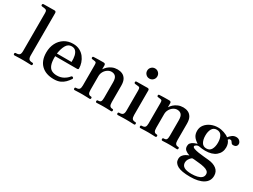

<svg xmlns="http://www.w3.org/2000/svg" viewBox="-62 -1436 3108 2360"><g transform="rotate(30 1492.0 -256.5)"><path d="M52 0Q36 0 36 -17Q36 -33 52 -33Q90 -33 103 -48Q116 -63 116 -99V-637Q116 -665 109 -673.5Q102 -682 88 -685Q81 -687 66 -688.5Q51 -690 44 -691Q30 -693 30 -707Q30 -722 45 -724Q48 -724 70 -724.5Q92 -725 119.5 -725Q147 -725 170 -725.5Q193 -726 199 -726Q224 -726 224 -700V-101Q224 -64 237 -48.5Q250 -33 286 -33Q301 -33 301 -17Q301 0 286 0Q279 0 257.5 -1Q236 -2 211.5 -2.5Q187 -3 169 -3Q152 -3 127 -2.5Q102 -2 80.5 -1Q59 0 52 0Z M614 12Q500 12 435.5 -50Q371 -112 371 -228Q371 -301 400 -359Q429 -417 482.5 -451Q536 -485 607 -485Q661 -485 701 -464Q741 -443 767 -409Q793 -375 806 -335.5Q819 -296 819 -258Q819 -242 799 -242H489Q487 -166 502.5 -123Q518 -80 549 -63Q580 -46 624 -46Q675 -46 715.5 -68Q756 -90 782 -123Q793 -136 807 -127Q821 -118 811 -103Q791 -73 765.5 -47Q740 -21 703.5 -4.5Q667 12 614 12ZM491 -281H699Q701 -329 692.5 -367Q684 -405 663.5 -427Q643 -449 605 -449Q557 -449 530 -403.5Q503 -358 491 -281Z M905 0Q890 0 890 -17Q890 -33 905 -33Q939 -33 951.5 -48Q964 -63 964 -99V-387Q964 -407 961 -418.5Q958 -430 945 -432Q938 -434 924 -435.5Q910 -437 903 -438Q889 -440 889 -454Q889 -470 904 -470Q907 -470 927 -471Q947 -472 972 -472.5Q997 -473 1018 -473Q1039 -473 1045 -473Q1070 -472 1070 -447V-391Q1084 -414 1107.5 -435.5Q1131 -457 1164 -471Q1197 -485 1237 -485Q1274 -485 1305 -471Q1336 -457 1355 -424Q1374 -391 1374 -333V-101Q1374 -63 1385.5 -48Q1397 -33 1422 -33Q1437 -33 1437 -17Q1437 0 1422 0Q1415 0 1397 -1Q1379 -2 1358 -2.5Q1337 -3 1319 -3Q1302 -3 1281 -2.5Q1260 -2 1242.5 -1Q1225 0 1217 0Q1202 0 1202 -17Q1202 -33 1217 -33Q1248 -33 1257 -48Q1266 -63 1266 -99V-319Q1266 -376 1245 -399.5Q1224 -423 1186 -423Q1158 -423 1131.5 -405.5Q1105 -388 1088.5 -359Q1072 -330 1072 -295V-101Q1072 -63 1083 -48Q1094 -33 1116 -33Q1132 -33 1132 -17Q1132 0 1116 0Q1105 0 1074.5 -1.5Q1044 -3 1018 -3Q1001 -3 977 -2.5Q953 -2 933 -1Q913 0 905 0Z M1519 0Q1503 0 1503 -16Q1503 -33 1519 -33Q1557 -33 1570 -49Q1583 -65 1583 -101V-385Q1583 -413 1577.5 -422.5Q1572 -432 1558 -433Q1551 -434 1534.5 -435.5Q1518 -437 1511 -438Q1497 -441 1497 -455Q1497 -471 1512 -471Q1515 -471 1537 -471.5Q1559 -472 1586.5 -472Q1614 -472 1637 -472.5Q1660 -473 1666 -473Q1691 -473 1691 -450V-101Q1691 -65 1703 -49Q1715 -33 1747 -33Q1762 -33 1762 -16Q1762 0 1747 0Q1740 0 1720 -1Q1700 -2 1677 -2.5Q1654 -3 1636 -3Q1619 -3 1594 -2.5Q1569 -2 1547.5 -1Q1526 0 1519 0ZM1629 -582Q1599 -582 1578 -603Q1557 -624 1557 -654Q1557 -684 1578 -705Q1599 -726 1629 -726Q1659 -726 1680 -705Q1701 -684 1701 -654Q1701 -624 1680 -603Q1659 -582 1629 -582Z M1838 0Q1823 0 1823 -17Q1823 -33 1838 -33Q1872 -33 1884.5 -48Q1897 -63 1897 -99V-387Q1897 -407 1894 -418.5Q1891 -430 1878 -432Q1871 -434 1857 -435.5Q1843 -437 1836 -438Q1822 -440 1822 -454Q1822 -470 1837 -470Q1840 -470 1860 -471Q1880 -472 1905 -472.5Q1930 -473 1951 -473Q1972 -473 1978 -473Q2003 -472 2003 -447V-391Q2017 -414 2040.5 -435.5Q2064 -457 2097 -471Q2130 -485 2170 -485Q2207 -485 2238 -471Q2269 -457 2288 -424Q2307 -391 2307 -333V-101Q2307 -63 2318.5 -48Q2330 -33 2355 -33Q2370 -33 2370 -17Q2370 0 2355 0Q2348 0 2330 -1Q2312 -2 2291 -2.5Q2270 -3 2252 -3Q2235 -3 2214 -2.5Q2193 -2 2175.5 -1Q2158 0 2150 0Q2135 0 2135 -17Q2135 -33 2150 -33Q2181 -33 2190 -48Q2199 -63 2199 -99V-319Q2199 -376 2178 -399.5Q2157 -423 2119 -423Q2091 -423 2064.5 -405.5Q2038 -388 2021.5 -359Q2005 -330 2005 -295V-101Q2005 -63 2016 -48Q2027 -33 2049 -33Q2065 -33 2065 -17Q2065 0 2049 0Q2038 0 2007.5 -1.5Q1977 -3 1951 -3Q1934 -3 1910 -2.5Q1886 -2 1866 -1Q1846 0 1838 0Z M2665 213Q2541 213 2485.5 182Q2430 151 2430 96Q2430 66 2445 45Q2460 24 2483 10.5Q2506 -3 2528 -10Q2491 -22 2467.5 -41Q2444 -60 2444 -96Q2444 -122 2457.5 -138Q2471 -154 2489.5 -163.5Q2508 -173 2524 -177.5Q2540 -182 2544 -185Q2498 -214 2478 -245Q2458 -276 2458 -321Q2458 -370 2487 -407Q2516 -444 2563 -464.5Q2610 -485 2664 -485Q2706 -485 2749.5 -470Q2793 -455 2817 -435Q2831 -455 2856.5 -475Q2882 -495 2915 -495Q2947 -495 2965.5 -475.5Q2984 -456 2984 -436Q2984 -414 2970 -401Q2956 -388 2931 -388Q2915 -388 2908 -394.5Q2901 -401 2896.5 -409.5Q2892 -418 2885.5 -424.5Q2879 -431 2862 -431Q2853 -431 2847 -423.5Q2841 -416 2839 -414Q2856 -395 2863.5 -371Q2871 -347 2871 -321Q2871 -248 2817 -202.5Q2763 -157 2664 -157Q2640 -157 2620 -159.5Q2600 -162 2584 -165Q2559 -170 2539.5 -159Q2520 -148 2520 -135Q2520 -121 2546 -111.5Q2572 -102 2611 -96Q2650 -90 2690 -86.5Q2730 -83 2759 -80Q2831 -73 2874 -39Q2917 -5 2917 55Q2917 131 2850.5 172Q2784 213 2665 213ZM2662 174Q2706 174 2742.5 165.5Q2779 157 2800.5 138Q2822 119 2822 88Q2822 62 2803 46.5Q2784 31 2752 23Q2720 15 2681.5 11Q2643 7 2604 3Q2590 1 2581.5 2Q2573 3 2564 11Q2548 25 2535.5 46Q2523 67 2523 91Q2523 133 2556.5 153.5Q2590 174 2662 174ZM2664 -188Q2711 -188 2732.5 -225.5Q2754 -263 2754 -321Q2754 -379 2732.5 -416Q2711 -453 2664 -453Q2618 -453 2596.5 -416Q2575 -379 2575 -321Q2575 -263 2596.5 -225.5Q2618 -188 2664 -188Z"/></g></svg>

Font: Zen Antique
Style: Regular
Weight: 400
Designer: Yoshimichi Ohira
Foundry: Positype
Version: Version 1.001